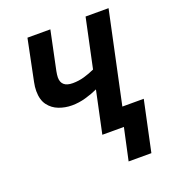

<svg xmlns="http://www.w3.org/2000/svg" viewBox="-161 -840 1070 1173"><g transform="rotate(-20 374.0 -253.0)"><path d="M473.1 208 518.1 0H377.9L436 -273.9Q400.4 -257.3 355.7 -244.6Q311 -231.9 266.1 -231.9Q222.2 -231.9 181.9 -247.1Q141.6 -262.2 115.7 -296.6Q89.8 -331.1 89.8 -389.2Q89.8 -415.5 96.2 -445.8L150.9 -713.9H299.8L247.1 -461.9Q245.1 -450.7 243.7 -440.9Q242.2 -431.2 242.2 -421.9Q242.2 -357.9 316.9 -357.9Q355.5 -357.9 391.1 -368.2Q426.8 -378.4 460.9 -394L528.8 -713.9H678.2L551.8 -120.1H690.9L621.1 208Z"/></g></svg>

Font: Open Sans
Style: Bold Italic
Weight: 700
Italic angle: -12°
Designer: Monotype Design Team
Foundry: Monotype Imaging Inc.
Version: Version 3.003; ttfautohint (v1.8.4)